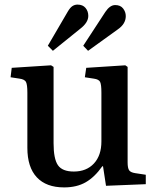

<svg xmlns="http://www.w3.org/2000/svg" viewBox="-20 -801 682 835"><path d="M259 14Q181 14 140 -30Q99 -74 99 -158V-398Q99 -433 93 -444.5Q87 -456 65 -459L26 -465L31 -506L202 -517L213 -510V-178Q213 -110 232 -82.5Q251 -55 301 -55Q356 -55 388.5 -90Q421 -125 421 -186V-398Q421 -433 415.5 -444.5Q410 -456 388 -459L349 -465L355 -506L525 -517L535 -510V-95Q535 -70 541.5 -60.5Q548 -51 568 -48L614 -41V0L441 7L428 -78H425Q392 -31 353 -8.5Q314 14 259 14ZM210 -580 188 -602 275 -751Q285 -768 295 -774.5Q305 -781 317 -781Q340 -781 352 -766.5Q364 -752 364 -732Q364 -703 329 -676ZM363 -580 342 -602 438 -749Q458 -779 481 -779Q504 -779 515.5 -764Q527 -749 527 -731Q527 -697 492 -673Z"/></svg>

Font: Literata 36pt Medium
Style: Regular
Weight: 500
Designer: Latin by Veronika Burian and Jose Scaglione. Greek by Irene Vlachou. Cyrillic by Vera Evstafieva.
Foundry: TypeTogether
Version: Version 3.002